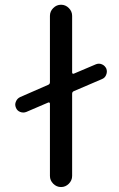

<svg xmlns="http://www.w3.org/2000/svg" viewBox="-20 -794 494 794"><path d="M377 -528.3Q389.6 -533.2 401.9 -527.8Q414.1 -522.5 419.9 -509.8Q421.9 -503.9 421.9 -498Q421.9 -491.2 418.9 -484.4Q414.1 -471.7 401.4 -466.8L285.2 -417Q278.3 -414.1 278.3 -406.2V-66.4Q278.3 -47.9 264.6 -34.2Q251 -20.5 232.4 -20.5Q213.9 -20.5 200.2 -34.2Q186.5 -47.9 186.5 -66.4V-365.2Q186.5 -368.2 184.6 -369.6Q182.6 -371.1 179.7 -370.1L88.9 -331.1Q76.2 -326.2 63.5 -331.1Q50.8 -335.9 45.9 -348.6Q43 -355.5 43 -361.3Q43 -368.2 45.9 -374Q50.8 -386.7 63.5 -392.6L179.7 -443.4Q186.5 -446.3 186.5 -454.1V-728.5Q186.5 -747.1 200.2 -760.7Q213.9 -774.4 232.4 -774.4Q251 -774.4 264.6 -760.7Q278.3 -747.1 278.3 -728.5V-494.1Q278.3 -491.2 280.3 -489.7Q282.2 -488.3 285.2 -489.3Z"/></svg>

Font: Gen Jyuu Gothic P Regular
Style: Regular
Weight: 400
Designer: [Source Han Sans]
Ryoko NISHIZUKA  (kana & ideographs); Paul D. Hunt (Latin, Greek & Cyrillic); Wenlong ZHANG  (bopomofo
Version: Version 1.002.20150607